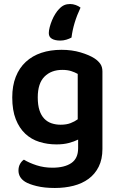

<svg xmlns="http://www.w3.org/2000/svg" viewBox="-20 -736 592 956"><path d="M274 -691Q287 -705 300 -710.5Q313 -716 329 -716Q343 -716 357 -711Q371 -706 381 -698Q345 -622 336 -549Q325 -543 310.5 -538.5Q296 -534 280 -534Q254 -534 238.5 -543Q223 -552 223 -571Q223 -584 227.5 -601Q232 -618 239 -635Q246 -652 255.5 -667Q265 -682 274 -691ZM369 -41Q349 -31 322.5 -24Q296 -17 261 -17Q216 -17 176 -29.5Q136 -42 106 -70Q76 -98 58.5 -142.5Q41 -187 41 -251Q41 -309 58.5 -353.5Q76 -398 108.5 -428Q141 -458 186 -473Q231 -488 286 -488Q338 -488 381.5 -475Q425 -462 451 -445Q469 -433 479.5 -418Q490 -403 490 -380V6Q490 57 471.5 94Q453 131 421 154.5Q389 178 346 189Q303 200 253 200Q201 200 162.5 190.5Q124 181 105 169Q72 148 72 113Q72 94 80 80Q88 66 99 59Q125 75 162 87Q199 99 241 99Q301 99 335 76Q369 53 369 2ZM282 -115Q311 -115 331.5 -123Q352 -131 367 -142V-368Q353 -376 334.5 -382Q316 -388 290 -388Q235 -388 201.5 -354.5Q168 -321 168 -251Q168 -213 176.5 -187Q185 -161 200.5 -145Q216 -129 237 -122Q258 -115 282 -115Z"/></svg>

Font: Baloo Bhai 2 SemiBold
Style: Regular
Weight: 600
Designer: Supriya Tembe, Noopur Datye and Ek Type
Foundry: Ek Type
Version: Version 1.640;PS 1.000;hotconv 16.6.51;makeotf.lib2.5.65220;